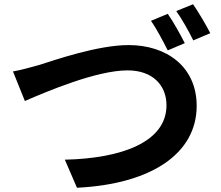

<svg xmlns="http://www.w3.org/2000/svg" viewBox="-20 -869 1040 903"><path d="M769 -804 690 -771C717 -733 748 -673 769 -632L849 -666C830 -704 795 -767 769 -804ZM888 -849 809 -817C836 -779 869 -720 889 -679L969 -713C951 -748 914 -812 888 -849ZM41 -533 97 -394C201 -439 434 -538 580 -538C699 -538 763 -467 763 -374C763 -201 553 -124 285 -118L342 14C692 -3 905 -147 905 -371C905 -555 764 -657 585 -657C440 -657 239 -587 163 -563C127 -553 77 -539 41 -533Z"/></svg>

Font: Genne Gothic Bold
Style: Regular
Weight: 700
Designer: Ryoko NISHIZUKA (kana & ideographs); Paul D. Hunt (Latin, Greek & Cyrillic); Wenlong ZHANG (bopomofo); Sandoll Communica
Foundry: Adobe Systems Incorporated
Version: Version 1.004;PS 1.004;hotconv 16.6.51;makeotf.lib2.5.65220